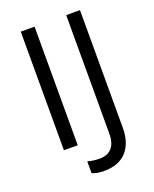

<svg xmlns="http://www.w3.org/2000/svg" viewBox="-163 -806 873 1086"><g transform="rotate(-20 273.0 -263.0)"><path d="M98.1 0V-713.9H181.2V0ZM272.9 188Q227.1 188 200.7 174.8V104Q235.4 113.8 272.9 113.8Q321.3 113.8 346.4 84.5Q371.6 55.2 371.6 0V-713.9H454.6V-6.8Q454.6 85.9 407.7 137Q360.8 188 272.9 188Z"/></g></svg>

Font: HunimalSansv1.5
Style: Regular
Weight: 400
Foundry: Ascender Corporation
Version: Version 1.10